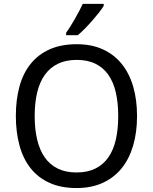

<svg xmlns="http://www.w3.org/2000/svg" viewBox="-20 -951 782 981"><path d="M680.2 -357.9Q680.2 -275.4 660.4 -207.5Q640.6 -139.6 601.6 -91.3Q562.5 -43 504.6 -16.6Q446.8 9.8 371.1 9.8Q291.5 9.8 233.2 -16.6Q174.8 -43 136.5 -91.3Q98.1 -139.6 79.6 -207.8Q61 -275.9 61 -358.9Q61 -441.9 79.6 -509.5Q98.1 -577.1 136.7 -625Q175.3 -672.9 233.9 -699Q292.5 -725.1 372.1 -725.1Q447.8 -725.1 505.1 -699Q562.5 -672.9 601.6 -624.8Q640.6 -576.7 660.4 -509Q680.2 -441.4 680.2 -357.9ZM157.2 -357.9Q157.2 -291 169.9 -237.5Q182.6 -184.1 208.7 -146.7Q234.9 -109.4 275.1 -89.6Q315.4 -69.8 371.1 -69.8Q426.8 -69.8 467 -89.6Q507.3 -109.4 533.4 -146.7Q559.6 -184.1 571.8 -237.5Q584 -291 584 -357.9Q584 -425.3 571.8 -478.5Q559.6 -531.7 533.7 -568.6Q507.8 -605.5 467.8 -625.2Q427.7 -645 372.1 -645Q316.4 -645 275.9 -625.2Q235.4 -605.5 209 -568.6Q182.6 -531.7 169.9 -478.5Q157.2 -425.3 157.2 -357.9ZM317.9 -784.2Q328.6 -798.3 340.1 -816.9Q351.6 -835.4 363 -855.2Q374.5 -875 384.8 -894.8Q395 -914.6 402.8 -931.2H509.8V-920.9Q502 -907.7 486.6 -887.9Q471.2 -868.2 452.4 -846.7Q433.6 -825.2 413.8 -804.9Q394 -784.7 377 -771H317.9Z"/></svg>

Font: Droid Sans
Style: Regular
Weight: 400
Foundry: Ascender Corporation
Version: Version 1.00 build 114